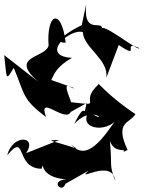

<svg xmlns="http://www.w3.org/2000/svg" viewBox="-53 -811 680 909"><path d="M310 -107C213 -142 144 -148 227 -148L71 -86C126 -170 6 -176 -19 -76C77 -190 15 -14 144 -12C185 -131 75 25 261 38C181 43 240 109 257 59L368 -4C296 59 479 -68 493 46C461 -37 480 -22 467 -144C490 -81 546 -112 532 -92L551 -101C487 -238 564 -226 588 -271C457 -357 393 -440 414 -412C314 -322 450 -308 284 -327C234 -452 284 -386 298 -394L134 -452C227 -384 149 -461 288 -537C131 -546 277 -678 339 -659C343 -584 464 -529 450 -442L509 -598C621 -523 517 -625 607 -583C601 -564 398 -736 428 -659C450 -735 339 -628 355 -791L334 -692C269 -661 192 -607 258 -609C238 -777 166 -750 177 -595C162 -535 -13 -547 127 -425L-33 -550C-20 -435 -27 -424 12 -490C65 -364 51 -342 165 -257C124 -370 255 -227 282 -281L357 -323C339 -232 359 -349 298 -223C391 -328 470 -209 368 -283C308 -193 481 -172 517 -276C431 -145 357 -45 283 -127Z"/></svg>

Font: Asimov Silicon
Style: Regular
Weight: 400
Designer: Google
Version: Version 2.000980; 2014